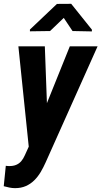

<svg xmlns="http://www.w3.org/2000/svg" viewBox="-45 -771 532 1006"><path d="M135.3 -67.9 320.8 -528.3H466.3L194.3 79.6Q182.6 106 168.2 130.4Q153.8 154.8 134.5 173.8Q115.2 192.9 90.3 203.9Q65.4 214.8 34.2 214.8Q18.6 214.8 4.2 211.7Q-10.3 208.5 -25.4 204.6L-14.6 97.7Q-10.3 98.1 -6.3 98.6Q-2.4 99.1 1.5 99.1Q23.4 99.6 39.3 93Q55.2 86.4 66.2 73.7Q77.1 61 85.4 42ZM189.9 -528.3 204.1 -142.6 195.8 5.4 107.4 14.6 51.3 -528.3ZM328.1 -751 436.5 -615.7V-606.4L335 -608.4L289.1 -677.2L217.3 -608.4L111.8 -606.9V-616.2L253.4 -750.5Z"/></svg>

Font: Roboto Condensed
Style: Bold Italic
Weight: 700
Italic angle: -12°
Designer: Christian Robertson
Foundry: Google
Version: Version 3.0